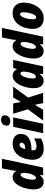

<svg xmlns="http://www.w3.org/2000/svg" viewBox="1338 -2154 826 3542"><g transform="rotate(-90 1751.0 -383.0)"><path d="M163.6 9.8Q125 9.8 94 -10.5Q63 -30.8 45.4 -72.3Q27.8 -113.8 27.8 -178.7Q27.8 -219.2 36.6 -270Q45.4 -320.8 63.2 -372.1Q81.1 -423.3 108.2 -466.8Q135.3 -510.3 171.9 -536.6Q208.5 -563 254.9 -563Q281.2 -563 301.8 -555.4Q322.3 -547.9 338.4 -532.7Q354.5 -517.6 367.2 -494.6H370.6Q371.6 -507.3 373.3 -526.1Q375 -544.9 377.7 -564.9Q380.4 -585 383.8 -600.6L417 -759.8H592.8L431.2 0H290.5L291 -58.6H287.1Q270.5 -38.6 253.7 -23.2Q236.8 -7.8 215.6 1Q194.3 9.8 163.6 9.8ZM238.8 -133.8Q253.4 -133.8 266.1 -144.5Q278.8 -155.3 289.3 -173.6Q299.8 -191.9 308.1 -215.1Q316.4 -238.3 322 -263.4Q327.6 -288.6 330.6 -312.5Q333.5 -336.4 333.5 -355.5Q333.5 -385.3 325.2 -401.4Q316.9 -417.5 299.3 -417.5Q282.7 -417.5 268.6 -401.9Q254.4 -386.2 242.9 -360.6Q231.4 -335 223.4 -305.2Q215.3 -275.4 210.9 -246.8Q206.5 -218.3 206.5 -196.8Q206.5 -166 214.6 -149.9Q222.7 -133.8 238.8 -133.8Z M774.9 9.8Q711.9 9.8 667 -14.6Q622.1 -39.1 598.4 -84.5Q574.7 -129.9 574.7 -192.4Q574.7 -258.8 592 -324.5Q609.4 -390.1 646 -444.1Q682.6 -498 739 -530.3Q795.4 -562.5 873 -562.5Q954.6 -562.5 1003.2 -522.2Q1051.8 -481.9 1051.8 -414.1Q1051.8 -366.2 1033.2 -329.1Q1014.6 -292 978.5 -266.8Q942.4 -241.7 889.9 -228.8Q837.4 -215.8 769 -215.8H749.5Q748.5 -210.4 748.3 -205.3Q748 -200.2 748 -195.8Q748 -156.7 765.9 -139.6Q783.7 -122.6 818.8 -122.6Q857.9 -122.6 891.4 -133.1Q924.8 -143.6 967.3 -166.5V-40Q922.9 -14.2 877.9 -2.2Q833 9.8 774.9 9.8ZM771 -331.5H779.3Q821.8 -331.5 845.7 -341.3Q869.6 -351.1 879.4 -366.9Q889.2 -382.8 889.2 -400.4Q889.2 -416 879.2 -426Q869.1 -436 851.1 -436Q833 -436 817.1 -422.6Q801.3 -409.2 789.6 -385.5Q777.8 -361.8 771 -331.5Z M1064.9 0 1182.6 -553.2H1356.9L1239.7 0ZM1288.1 -606.4Q1249.5 -606.4 1227.1 -621.8Q1204.6 -637.2 1204.6 -671.4Q1204.6 -700.2 1216.3 -724.1Q1228 -748 1251.7 -762.2Q1275.4 -776.4 1310.5 -776.4Q1347.2 -776.4 1370.6 -761.2Q1394 -746.1 1394 -711.4Q1394 -665.5 1366.7 -636Q1339.4 -606.4 1288.1 -606.4Z M1298.3 0 1505.9 -282.2 1423.3 -553.2H1613.3L1640.6 -410.6L1722.2 -553.2H1923.3L1722.2 -277.3L1810.1 0H1619.1L1588.9 -152.8L1497.1 0Z M2030.8 9.8Q1992.2 9.8 1961.2 -10.5Q1930.2 -30.8 1912.6 -72.3Q1895 -113.8 1895 -178.7Q1895 -220.2 1903.8 -271.2Q1912.6 -322.3 1930.7 -373.5Q1948.7 -424.8 1976.3 -467.8Q2003.9 -510.7 2041.7 -536.9Q2079.6 -563 2127.4 -563Q2153.8 -563 2175 -554.4Q2196.3 -545.9 2212.9 -529.1Q2229.5 -512.2 2240.7 -485.8H2244.1L2270 -553.2H2416L2298.3 0H2157.7L2158.2 -63H2154.3Q2138.7 -42 2121.1 -25.6Q2103.5 -9.3 2081.8 0.2Q2060.1 9.8 2030.8 9.8ZM2106 -133.8Q2127.4 -133.8 2144 -155.3Q2160.6 -176.8 2172.4 -208.7Q2184.1 -240.7 2189.9 -272.5Q2196.8 -303.2 2198.7 -322Q2200.7 -340.8 2200.7 -355.5Q2200.7 -385.3 2192.1 -401.4Q2183.6 -417.5 2166 -417.5Q2150.4 -417.5 2136.5 -402.8Q2122.6 -388.2 2111.1 -363.8Q2099.6 -339.4 2091.3 -310.1Q2083 -280.8 2078.4 -251.2Q2073.7 -221.7 2073.7 -196.8Q2073.7 -166 2081.8 -149.9Q2089.8 -133.8 2106 -133.8Z M2577.6 9.8Q2539.1 9.8 2508.1 -10.5Q2477.1 -30.8 2459.5 -72.3Q2441.9 -113.8 2441.9 -178.7Q2441.9 -219.2 2450.7 -270Q2459.5 -320.8 2477.3 -372.1Q2495.1 -423.3 2522.2 -466.8Q2549.3 -510.3 2585.9 -536.6Q2622.6 -563 2668.9 -563Q2695.3 -563 2715.8 -555.4Q2736.3 -547.9 2752.4 -532.7Q2768.6 -517.6 2781.2 -494.6H2784.7Q2785.6 -507.3 2787.4 -526.1Q2789.1 -544.9 2791.7 -564.9Q2794.4 -585 2797.9 -600.6L2831.1 -759.8H3006.8L2845.2 0H2704.6L2705.1 -58.6H2701.2Q2684.6 -38.6 2667.7 -23.2Q2650.9 -7.8 2629.6 1Q2608.4 9.8 2577.6 9.8ZM2652.8 -133.8Q2667.5 -133.8 2680.2 -144.5Q2692.9 -155.3 2703.4 -173.6Q2713.9 -191.9 2722.2 -215.1Q2730.5 -238.3 2736.1 -263.4Q2741.7 -288.6 2744.6 -312.5Q2747.6 -336.4 2747.6 -355.5Q2747.6 -385.3 2739.3 -401.4Q2731 -417.5 2713.4 -417.5Q2696.8 -417.5 2682.6 -401.9Q2668.5 -386.2 2657 -360.6Q2645.5 -335 2637.5 -305.2Q2629.4 -275.4 2625 -246.8Q2620.6 -218.3 2620.6 -196.8Q2620.6 -166 2628.7 -149.9Q2636.7 -133.8 2652.8 -133.8Z M3183.1 9.8Q3121.6 9.8 3078.1 -14.2Q3034.7 -38.1 3012 -83.3Q2989.3 -128.4 2989.3 -192.4Q2989.3 -242.2 3000 -294.4Q3010.7 -346.7 3033.4 -394.8Q3056.2 -442.9 3090.8 -480.7Q3125.5 -518.6 3172.9 -540.8Q3220.2 -563 3281.2 -563Q3342.3 -563 3385.3 -538.8Q3428.2 -514.6 3450.9 -469.5Q3473.6 -424.3 3473.6 -361.3Q3473.6 -309.6 3462.4 -256.8Q3451.2 -204.1 3428.5 -156.2Q3405.8 -108.4 3371.1 -71Q3336.4 -33.7 3289.6 -12Q3242.7 9.8 3183.1 9.8ZM3203.1 -128.4Q3219.2 -128.4 3233.4 -143.6Q3247.6 -158.7 3259.3 -184.1Q3271 -209.5 3279.3 -240.5Q3287.6 -271.5 3292 -303.7Q3296.4 -335.9 3296.4 -364.3Q3296.4 -384.3 3292.2 -397.7Q3288.1 -411.1 3280 -418Q3272 -424.8 3259.8 -424.8Q3243.2 -424.8 3228.8 -409.7Q3214.4 -394.5 3202.9 -369.1Q3191.4 -343.8 3183.1 -312.7Q3174.8 -281.7 3170.4 -249.5Q3166 -217.3 3166 -188.5Q3166 -159.2 3175.3 -143.8Q3184.6 -128.4 3203.1 -128.4Z"/></g></svg>

Font: Open Sans SemiCondensed ExtraBold
Style: Italic
Weight: 800
Width: 4
Italic angle: -12°
Designer: Monotype Design Team
Foundry: Monotype Imaging Inc.
Version: Version 3.003